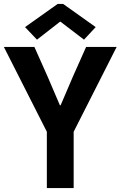

<svg xmlns="http://www.w3.org/2000/svg" viewBox="-26 -959 615 979"><path d="M279.8 -848.1 162.6 -756.8 101.6 -820.8 268.1 -939H295.9L461.9 -820.8L402.3 -756.8L282.7 -848.1ZM212.9 0V-287.1L-6.3 -719.7H149.4L216.8 -568.4L279.3 -422.4H283.2L345.7 -568.4L413.1 -719.7H568.8L349.6 -287.1V0Z"/></svg>

Font: Reddit Mono
Style: Bold
Weight: 700
Designer: Stephen Hutchings
Foundry: Reddit
Version: Version 1.009